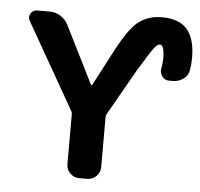

<svg xmlns="http://www.w3.org/2000/svg" viewBox="-53 -828 900 863"><g transform="rotate(5 397.0 -396.5)"><path d="M427.7 -577.1Q487.3 -696.3 532.2 -734.9Q577.1 -773.4 643.6 -773.4Q720.7 -773.4 757.3 -731.4Q793.9 -689.5 793.9 -602.5Q793.9 -574.2 789.1 -547.9Q785.2 -522.5 763.7 -507.3Q742.2 -492.2 715.8 -492.2H699.2Q679.7 -492.2 668 -508.8Q659.2 -521.5 659.2 -535.2Q659.2 -541 660.2 -545.9Q665 -567.4 665 -588.9Q665 -650.4 644.5 -650.4Q643.6 -650.4 643.6 -650.4Q633.8 -650.4 619.6 -632.3Q605.5 -614.3 551.8 -526.4L433.6 -318.4Q429.7 -311.5 429.7 -304.7V-78.1Q429.7 -54.7 412.6 -37.6Q395.5 -20.5 372.1 -20.5H335Q311.5 -20.5 294.4 -37.6Q277.3 -54.7 277.3 -78.1V-304.7Q277.3 -311.5 273.4 -318.4L52.7 -705.1Q47.9 -712.9 47.9 -721.2Q47.9 -729.5 52.7 -738.3Q62.5 -754.9 82 -754.9H138.7Q165 -754.9 187.5 -740.7Q210 -726.6 221.7 -703.1L351.6 -443.4Q352.5 -441.4 354.5 -441.4Q356.4 -441.4 357.4 -443.4Z"/></g></svg>

Font: Gen Jyuu Gothic P Bold
Style: Bold
Weight: 700
Designer: [Source Han Sans]
Ryoko NISHIZUKA  (kana & ideographs); Paul D. Hunt (Latin, Greek & Cyrillic); Wenlong ZHANG  (bopomofo
Version: Version 1.002.20150607